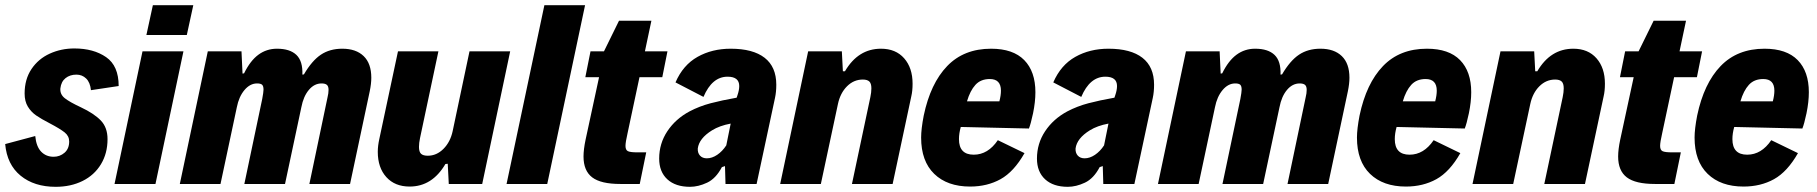

<svg xmlns="http://www.w3.org/2000/svg" viewBox="-40 -710 7013 741"><path d="M-20 -154 96 -185Q100 -144 119 -124.5Q138 -105 167 -105Q191 -105 209 -120.5Q227 -136 227 -164Q227 -185 209.5 -199Q192 -213 152 -234Q119 -251 99.5 -264.5Q80 -278 67.5 -298.5Q55 -319 55 -349Q55 -404 81.5 -443.5Q108 -483 152 -503Q196 -523 247 -523Q321 -523 369.5 -489.5Q418 -456 418 -378L311 -362Q308 -392 292.5 -407Q277 -422 255 -422Q230 -422 213 -408.5Q196 -395 193 -369Q191 -346 210 -331Q229 -316 272 -296Q323 -272 349 -245Q375 -218 375 -173Q375 -118 349.5 -76Q324 -34 278.5 -11.5Q233 11 175 11Q92 11 39.5 -32Q-13 -75 -20 -154Z M550 -690H706L681 -575H525ZM510 -512H668L560 0H402Z M762 -512H892L896 -426L902 -427Q926 -476 957.5 -499Q989 -522 1029 -522Q1079 -522 1104 -498Q1129 -474 1127 -422L1133 -423Q1164 -476 1198.5 -499Q1233 -522 1281 -522Q1334 -522 1363.5 -493.5Q1393 -465 1393 -410Q1393 -387 1387 -358L1311 0H1154L1224 -334Q1228 -350 1228 -363Q1228 -377 1221.5 -382.5Q1215 -388 1201 -388Q1173 -388 1152 -363Q1131 -338 1123 -296L1060 0H903L972 -328Q977 -355 977 -364Q977 -378 971.5 -383Q966 -388 952 -388Q925 -388 903.5 -362.5Q882 -337 874 -296L811 0H654Z M1821 0H1692L1688 -78L1679 -77Q1628 10 1541 10Q1484 10 1451 -26.5Q1418 -63 1418 -124Q1418 -147 1424 -174L1496 -512H1652L1581 -177Q1577 -158 1577 -143Q1577 -124 1585 -116.5Q1593 -109 1611 -109Q1645 -109 1671.5 -135.5Q1698 -162 1707 -204L1772 -512H1929Z M2061 -690H2218L2072 0H1915Z M2212 -106Q2212 -133 2220 -171L2272 -412H2219L2239 -512H2291L2349 -630H2474L2449 -512H2536L2516 -412H2428L2382 -196Q2374 -161 2374 -147Q2374 -131 2383.5 -126.5Q2393 -122 2420 -122H2454L2429 0H2354Q2279 0 2245.5 -25.5Q2212 -51 2212 -106Z M2956 -383Q2956 -355 2951 -332L2880 0H2760L2758 -69L2746 -65Q2723 -21 2689 -5Q2655 11 2623 11Q2567 11 2535.5 -18Q2504 -47 2504 -98Q2504 -156 2535.5 -203.5Q2567 -251 2621 -280Q2659 -300 2702.5 -311.5Q2746 -323 2803 -333L2806 -342Q2813 -362 2813 -378Q2813 -414 2768 -414Q2708 -414 2675 -336L2567 -392Q2596 -459 2652 -490.5Q2708 -522 2780 -522Q2866 -522 2911 -487Q2956 -452 2956 -383ZM2763 -149 2780 -233Q2737 -225 2708 -207Q2658 -176 2653 -137Q2652 -120 2661.5 -109.5Q2671 -99 2688 -99Q2708 -99 2728 -112.5Q2748 -126 2763 -149Z M3079 -512H3209L3213 -435H3221Q3272 -522 3360 -522Q3417 -522 3449.5 -485Q3482 -448 3482 -387Q3482 -359 3477 -338L3405 0H3248L3319 -335Q3323 -354 3323 -369Q3323 -388 3315 -395.5Q3307 -403 3290 -403Q3255 -403 3229 -377Q3203 -351 3194 -309L3128 0H2971Z M3956 -354Q3956 -317 3947 -273Q3938 -231 3931 -214L3668 -220Q3661 -195 3661 -173Q3661 -113 3718 -113Q3773 -113 3811 -169L3914 -119Q3873 -47 3821.5 -18.5Q3770 10 3704 10Q3616 10 3565.5 -39Q3515 -88 3515 -179Q3515 -212 3525 -264Q3551 -388 3615.5 -455Q3680 -522 3785 -522Q3870 -522 3913 -478Q3956 -434 3956 -354ZM3692 -319H3817Q3823 -342 3823 -360Q3823 -405 3780 -405Q3745 -405 3724.5 -382.5Q3704 -360 3692 -319Z M4414 -383Q4414 -355 4409 -332L4338 0H4218L4216 -69L4204 -65Q4181 -21 4147 -5Q4113 11 4081 11Q4025 11 3993.5 -18Q3962 -47 3962 -98Q3962 -156 3993.5 -203.5Q4025 -251 4079 -280Q4117 -300 4160.5 -311.5Q4204 -323 4261 -333L4264 -342Q4271 -362 4271 -378Q4271 -414 4226 -414Q4166 -414 4133 -336L4025 -392Q4054 -459 4110 -490.5Q4166 -522 4238 -522Q4324 -522 4369 -487Q4414 -452 4414 -383ZM4221 -149 4238 -233Q4195 -225 4166 -207Q4116 -176 4111 -137Q4110 -120 4119.5 -109.5Q4129 -99 4146 -99Q4166 -99 4186 -112.5Q4206 -126 4221 -149Z M4537 -512H4667L4671 -426L4677 -427Q4701 -476 4732.5 -499Q4764 -522 4804 -522Q4854 -522 4879 -498Q4904 -474 4902 -422L4908 -423Q4939 -476 4973.5 -499Q5008 -522 5056 -522Q5109 -522 5138.5 -493.5Q5168 -465 5168 -410Q5168 -387 5162 -358L5086 0H4929L4999 -334Q5003 -350 5003 -363Q5003 -377 4996.5 -382.5Q4990 -388 4976 -388Q4948 -388 4927 -363Q4906 -338 4898 -296L4835 0H4678L4747 -328Q4752 -355 4752 -364Q4752 -378 4746.5 -383Q4741 -388 4727 -388Q4700 -388 4678.5 -362.5Q4657 -337 4649 -296L4586 0H4429Z M5638 -354Q5638 -317 5629 -273Q5620 -231 5613 -214L5350 -220Q5343 -195 5343 -173Q5343 -113 5400 -113Q5455 -113 5493 -169L5596 -119Q5555 -47 5503.5 -18.5Q5452 10 5386 10Q5298 10 5247.5 -39Q5197 -88 5197 -179Q5197 -212 5207 -264Q5233 -388 5297.5 -455Q5362 -522 5467 -522Q5552 -522 5595 -478Q5638 -434 5638 -354ZM5374 -319H5499Q5505 -342 5505 -360Q5505 -405 5462 -405Q5427 -405 5406.5 -382.5Q5386 -360 5374 -319Z M5751 -512H5881L5885 -435H5893Q5944 -522 6032 -522Q6089 -522 6121.5 -485Q6154 -448 6154 -387Q6154 -359 6149 -338L6077 0H5920L5991 -335Q5995 -354 5995 -369Q5995 -388 5987 -395.5Q5979 -403 5962 -403Q5927 -403 5901 -377Q5875 -351 5866 -309L5800 0H5643Z M6205 -106Q6205 -133 6213 -171L6265 -412H6212L6232 -512H6284L6342 -630H6467L6442 -512H6529L6509 -412H6421L6375 -196Q6367 -161 6367 -147Q6367 -131 6376.5 -126.5Q6386 -122 6413 -122H6447L6422 0H6347Q6272 0 6238.5 -25.5Q6205 -51 6205 -106Z M6941 -354Q6941 -317 6932 -273Q6923 -231 6916 -214L6653 -220Q6646 -195 6646 -173Q6646 -113 6703 -113Q6758 -113 6796 -169L6899 -119Q6858 -47 6806.5 -18.5Q6755 10 6689 10Q6601 10 6550.5 -39Q6500 -88 6500 -179Q6500 -212 6510 -264Q6536 -388 6600.5 -455Q6665 -522 6770 -522Q6855 -522 6898 -478Q6941 -434 6941 -354ZM6677 -319H6802Q6808 -342 6808 -360Q6808 -405 6765 -405Q6730 -405 6709.5 -382.5Q6689 -360 6677 -319Z"/></svg>

Font: Decalotype ExtraBold Italic
Style: Regular
Weight: 800
Italic angle: -12°
Designer: Alfredo Marco Pradil
Foundry: Alfredo Marco Pradil
Version: Version 1.0